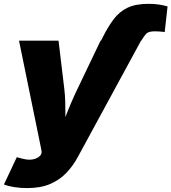

<svg xmlns="http://www.w3.org/2000/svg" viewBox="-46 -754 877 982"><path d="M470.7 -545.9 478 -560.5Q506.3 -617.2 535.4 -655.8Q564.5 -694.3 606.2 -714.4Q647.9 -734.4 713.9 -734.4Q744.1 -734.4 767.3 -730.7Q790.5 -727.1 811 -721.2L796.4 -590.3Q782.2 -592.3 769.3 -593Q756.3 -593.8 745.6 -593.8Q713.4 -593.8 701.9 -581.5Q690.4 -569.3 678.7 -549.3L676.8 -545.9H675.3L351.6 49.8Q327.6 94.2 293.5 130.1Q259.3 166 210.4 187Q161.6 208 92.8 208Q59.1 208 27.3 203.1Q-4.4 198.2 -25.9 189.5L40 49.8L64.5 56.6Q110.4 69.3 140.6 55.4Q170.9 41.5 166 16.1L163.1 0.5L51.3 -545.9H253.4L283.2 -296.9Q287.1 -262.2 287.8 -227.3Q288.6 -192.4 288.6 -155.3Q302.7 -192.9 317.6 -227.5Q332.5 -262.2 349.1 -296.9L468.3 -545.9Z"/></svg>

Font: Inter Black
Style: Italic
Weight: 900
Italic angle: -9.39999°
Designer: Rasmus Andersson
Foundry: rsms
Version: Version 4.000;git-a52131595